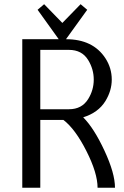

<svg xmlns="http://www.w3.org/2000/svg" viewBox="-20 -885 586 905"><path d="M169.9 -649.9V-370.1H305.2Q365.7 -370.1 395.5 -418Q421.9 -460.4 421.9 -509.8Q421.9 -559.1 395.5 -602.1Q366.2 -649.9 305.2 -649.9ZM169.9 -319.8V0H85V-700.2H256.8L157.2 -838.9L188 -865.2L273.9 -776.9L359.9 -865.2L391.1 -838.9L291 -700.2Q418 -700.2 476.6 -610.8Q506.8 -564.5 506.8 -509.8Q506.8 -457.5 476.6 -408.2Q442.9 -354 372.1 -332Q422.9 -281.2 472.4 -174.8Q522 -68.4 522 0H439.9Q439.9 -69.3 387.2 -173.3Q334.5 -277.3 278.8 -319.8Z"/></svg>

Font: Pfennig
Style: Medium
Weight: 500
Version: Version 20120410 ; ttfautohint (v0.8)